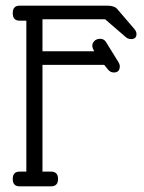

<svg xmlns="http://www.w3.org/2000/svg" viewBox="-20 -658 507 678"><path d="M130 -52H160Q185 -52 185 -26Q185 0 160 0H49Q25 0 25 -26Q25 -52 49 -52H73V-585H49Q25 -585 25 -611.5Q25 -638 49 -638H359Q385 -638 395 -625L455 -555Q462 -546 462 -538Q462 -520 443 -520Q431 -520 423 -528L351 -590H130V-477H313Q306 -488 306 -497Q306 -506 313.5 -513.5Q321 -521 334 -521Q347 -521 354 -510L398 -439Q403 -431 403 -424Q403 -402 382 -402Q369 -402 360 -414L348 -429H130Z"/></svg>

Font: Glass Antiqua
Style: Regular
Weight: 400
Version: 1.001